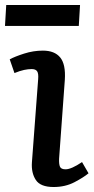

<svg xmlns="http://www.w3.org/2000/svg" viewBox="-34 -736 375 770"><path d="M119 -418Q121 -441 115 -450Q109 -459 93 -459Q79 -459 62.5 -455.5Q46 -452 24 -443L5 -498Q25 -509 62.5 -521Q100 -533 138 -533Q185 -533 207.5 -505.5Q230 -478 226 -416L203 -100Q202 -78 206.5 -67.5Q211 -57 229 -57Q252 -57 295 -86L321 -41Q302 -25 265 -5.5Q228 14 181 14Q128 14 109.5 -14.5Q91 -43 94 -85ZM-9 -716H287L282 -632H-14Z"/></svg>

Font: Literata 7pt Medium
Style: Italic
Weight: 500
Italic angle: -2°
Designer: Latin by Veronika Burian and Jose Scaglione. Greek by Irene Vlachou. Cyrillic by Vera Evstafieva
Foundry: TypeTogether
Version: Version 3.002